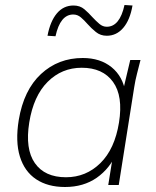

<svg xmlns="http://www.w3.org/2000/svg" viewBox="-20 -740 623 768"><path d="M240 8Q171 8 124.5 -23Q78 -54 59.5 -114Q41 -174 55 -260Q75 -380 144 -444Q213 -508 311 -508Q381 -508 426.5 -471Q472 -434 482 -369H470L501 -500H542Q535 -472 528 -445Q521 -418 517 -392L455 0H413L434 -131H448Q420 -66 367 -29Q314 8 240 8ZM244 -31Q324 -31 381.5 -87.5Q439 -144 456 -250Q473 -356 432 -412.5Q391 -469 307 -469Q227 -469 170.5 -412.5Q114 -356 97 -250Q80 -144 119.5 -87.5Q159 -31 244 -31ZM202 -595 170 -597Q181 -655 207.5 -686.5Q234 -718 274 -718Q300 -718 317.5 -703Q335 -688 350 -671Q364 -656 377.5 -644.5Q391 -633 407 -633Q459 -633 478 -720L510 -718Q500 -660 473 -628.5Q446 -597 407 -597Q382 -597 363.5 -612Q345 -627 330 -644Q317 -659 303.5 -670.5Q290 -682 273 -682Q221 -682 202 -595Z"/></svg>

Font: Mulish ExtraLight
Style: Italic
Weight: 200
Italic angle: -9°
Designer: Vernon Adams
Foundry: Vernon Adams
Version: Version 3.603